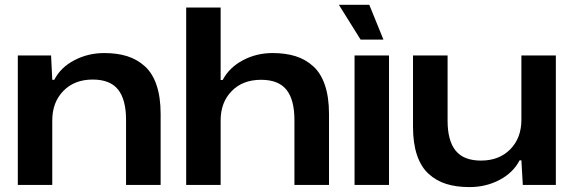

<svg xmlns="http://www.w3.org/2000/svg" viewBox="-20 -760 2355 789"><path d="M53.2 0V-532.2H189.9L194.8 -432.1H203.1Q229.5 -483.4 285.9 -512.7Q342.3 -542 408.2 -542Q461.4 -542 502.7 -529.1Q543.9 -516.1 575.4 -487.5Q606.9 -459 623.5 -409.7Q640.1 -360.4 640.1 -292V0H498V-267.1Q498 -350.6 465.3 -391.8Q432.6 -433.1 360.8 -433.1Q286.1 -433.1 240.5 -386.5Q194.8 -339.8 194.8 -265.1V0Z M745.1 0V-729H886.7V-431.2H895Q921.9 -482.4 977.8 -512.2Q1033.7 -542 1100.1 -542Q1153.3 -542 1194.6 -529.1Q1235.8 -516.1 1267.3 -487.5Q1298.8 -459 1315.4 -409.7Q1332 -360.4 1332 -292V0H1189.9V-267.1Q1189.9 -350.1 1157.2 -391.1Q1124.5 -432.1 1052.7 -432.1Q977.5 -432.1 932.1 -385.7Q886.7 -339.4 886.7 -265.1V0Z M1437 0V-532.2H1578.6V0ZM1372.6 -740.2H1497.6L1555.7 -597.2H1461.9Z M1909.2 8.8Q1855 8.8 1813.7 -4.2Q1772.5 -17.1 1741.2 -45.7Q1710 -74.2 1693.6 -122.8Q1677.2 -171.4 1677.2 -238.8V-532.2H1819.3V-264.2Q1819.3 -182.1 1852.3 -141.1Q1885.3 -100.1 1956.5 -100.1Q2031.2 -100.1 2076.9 -146.5Q2122.6 -192.9 2122.6 -268.1V-532.2H2264.2V0H2128.4L2122.6 -101.1H2115.2Q2088.9 -50.3 2033 -20.8Q1977.1 8.8 1909.2 8.8Z"/></svg>

Font: Lumene Sans Expanded
Style: Bold
Weight: 600
Width: 7
Designer: Deni Anggara
Version: Version 1.003;Glyphs 3.1.2 (3151)